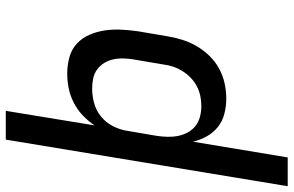

<svg xmlns="http://www.w3.org/2000/svg" viewBox="-198 -584 990 647"><g transform="rotate(-90 296.5 -260.0)"><path d="M-7 215 150 -735H247L198 -436Q213 -458 232 -476Q251 -494 274.5 -506Q298 -518 323 -523Q348 -528 373 -528Q401 -528 428 -520.5Q455 -513 474 -495Q493 -477 503.5 -452.5Q514 -428 518 -401Q522 -374 520.5 -345.5Q519 -317 515 -289L498 -189Q494 -164 486 -139Q478 -114 464.5 -91Q451 -68 432 -48.5Q413 -29 389 -16Q365 -3 339 2.5Q313 8 288 8Q262 8 237 1.5Q212 -5 193 -20Q174 -35 161.5 -57Q149 -79 143 -104L90 215ZM264 -76Q280 -76 297 -79.5Q314 -83 329.5 -91Q345 -99 358 -111.5Q371 -124 380.5 -139Q390 -154 395.5 -170Q401 -186 403 -203L420 -303Q423 -320 423.5 -338Q424 -356 420.5 -372.5Q417 -389 408.5 -403Q400 -417 386.5 -427Q373 -437 356 -440.5Q339 -444 322 -444Q298 -444 273.5 -437.5Q249 -431 228.5 -414.5Q208 -398 196 -375Q184 -352 180 -328L163 -228Q160 -209 159.5 -190.5Q159 -172 162.5 -154.5Q166 -137 174.5 -121.5Q183 -106 196.5 -95.5Q210 -85 227.5 -80.5Q245 -76 264 -76Z"/></g></svg>

Font: Iosevka Custom Medium Oblique
Style: Regular
Weight: 500
Italic angle: -9°
Designer: Belleve Invis
Foundry: Belleve Invis
Version: Version 27.0.1